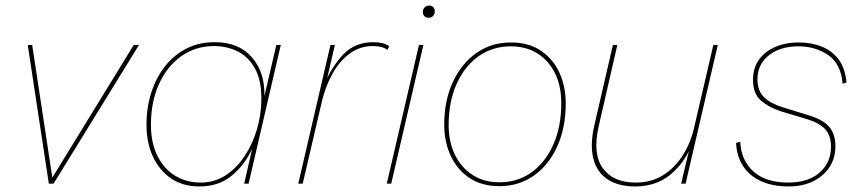

<svg xmlns="http://www.w3.org/2000/svg" viewBox="-20 -662 3108 692"><path d="M462 -500H481L173 0H156L80 -500H96L170 -13L165 -16Z M699 10Q639 10 596.5 -19Q554 -48 531 -98Q508 -148 508 -212Q508 -275 525.5 -329Q543 -383 575.5 -424Q608 -465 653 -487.5Q698 -510 754 -510Q840 -510 887.5 -456Q935 -402 933 -316L976 -500H992L876 0H860L889 -126Q863 -69 816 -29.5Q769 10 699 10ZM703 -4Q753 -4 793 -30Q833 -56 862 -100Q891 -144 906.5 -197.5Q922 -251 922 -306Q922 -374 898.5 -416Q875 -458 836 -477Q797 -496 752 -496Q685 -496 633.5 -459.5Q582 -423 553 -359Q524 -295 524 -212Q524 -147 547.5 -100Q571 -53 611.5 -28.5Q652 -4 703 -4Z M1055 0 1171 -500H1187L1152 -349L1148 -356Q1175 -421 1217 -465.5Q1259 -510 1326 -510Q1343 -510 1358 -506.5Q1373 -503 1383 -495L1376 -482Q1366 -490 1352.5 -493Q1339 -496 1324 -496Q1277 -496 1240.5 -469Q1204 -442 1179 -397.5Q1154 -353 1141 -300L1071 0Z M1506 -500 1390 0H1374L1490 -500ZM1524 -598Q1515 -598 1509.5 -604Q1504 -610 1504 -618Q1504 -629 1510.5 -635.5Q1517 -642 1527 -642Q1536 -642 1541.5 -636Q1547 -630 1547 -622Q1547 -611 1541 -604.5Q1535 -598 1524 -598Z M1780 9Q1716 9 1671.5 -21Q1627 -51 1604 -101.5Q1581 -152 1581 -212Q1581 -299 1612 -366Q1643 -433 1697 -471Q1751 -509 1821 -509Q1886 -509 1930 -479Q1974 -449 1996.5 -399.5Q2019 -350 2019 -289Q2019 -202 1988.5 -134.5Q1958 -67 1904 -29Q1850 9 1780 9ZM1780 -5Q1846 -5 1896 -41Q1946 -77 1974.5 -141.5Q2003 -206 2003 -290Q2003 -383 1953 -439Q1903 -495 1821 -495Q1755 -495 1704.5 -459Q1654 -423 1625.5 -359Q1597 -295 1597 -211Q1597 -150 1620 -103.5Q1643 -57 1684 -31Q1725 -5 1780 -5Z M2269 10Q2209 10 2170 -15.5Q2131 -41 2118.5 -90.5Q2106 -140 2122 -210L2189 -500H2205L2138 -208Q2115 -108 2152.5 -56Q2190 -4 2271 -4Q2328 -4 2370.5 -31Q2413 -58 2441 -102.5Q2469 -147 2481 -199L2551 -500H2567L2451 0H2435L2468 -140L2472 -139Q2447 -74 2395.5 -32Q2344 10 2269 10Z M2822 10Q2764 10 2722 -9.5Q2680 -29 2657.5 -64.5Q2635 -100 2633 -147L2648 -151Q2651 -84 2695.5 -44Q2740 -4 2821 -4Q2893 -4 2934 -40Q2975 -76 2975 -133Q2975 -174 2954 -196.5Q2933 -219 2890 -232L2794 -261Q2751 -275 2722.5 -299.5Q2694 -324 2694 -374Q2694 -417 2715.5 -447Q2737 -477 2774.5 -493Q2812 -509 2859 -509Q2903 -509 2940.5 -494.5Q2978 -480 3002 -448.5Q3026 -417 3031 -365L3017 -360Q3011 -432 2965 -463.5Q2919 -495 2857 -495Q2792 -495 2751 -462.5Q2710 -430 2710 -376Q2710 -335 2733.5 -312Q2757 -289 2799 -276L2896 -246Q2946 -231 2968.5 -205Q2991 -179 2991 -135Q2991 -71 2944 -30.5Q2897 10 2822 10Z"/></svg>

Font: Kantumruy Pro Thin
Style: Italic
Weight: 250
Italic angle: -13°
Version: Version 1.002